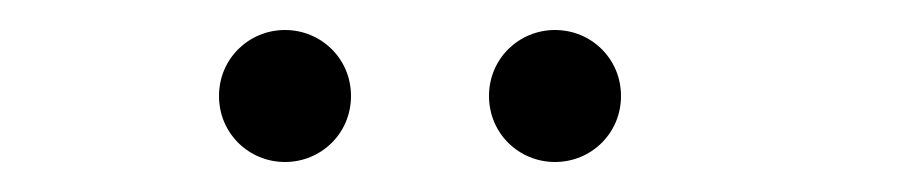

<svg xmlns="http://www.w3.org/2000/svg" viewBox="-20 -737 612 128"><path d="M350 -629C374 -629 394 -648 394 -673C394 -698 374 -717 350 -717C326 -717 306 -698 306 -673C306 -648 326 -629 350 -629ZM170 -629C194 -629 214 -648 214 -673C214 -698 194 -717 170 -717C146 -717 126 -698 126 -673C126 -648 146 -629 170 -629Z"/></svg>

Font: Montserrat-Alt1
Style: Regular
Weight: 400
Designer: Differentunic
Foundry: Differentunic
Version: Version 7.222